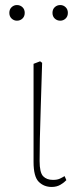

<svg xmlns="http://www.w3.org/2000/svg" viewBox="-20 -729 313 761"><path d="M185 12Q154 12 133.5 -8.5Q113 -29 113 -87V-476L139 -486L147 -480Q144 -377 141.5 -303.5Q139 -230 138 -179Q137 -128 137 -91Q137 -45 151 -30.5Q165 -16 190 -16Q207 -16 217.5 -21Q228 -26 236 -31L243 -15Q235 -6 220 3Q205 12 185 12ZM47 -647Q35 -647 26 -655.5Q17 -664 17 -678Q17 -692 26 -700.5Q35 -709 47 -709Q60 -709 69 -700.5Q78 -692 78 -678Q78 -664 69 -655.5Q60 -647 47 -647ZM219 -647Q206 -647 197 -655.5Q188 -664 188 -678Q188 -692 197 -700.5Q206 -709 219 -709Q231 -709 240 -700.5Q249 -692 249 -678Q249 -664 240 -655.5Q231 -647 219 -647Z"/></svg>

Font: Source Serif 4 SmText ExtraLight
Style: Regular
Weight: 200
Designer: Frank Grießhammer
Foundry: Adobe
Version: Version 4.005;hotconv 1.1.0;makeotfexe 2.6.0